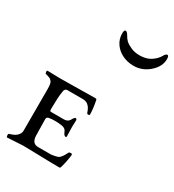

<svg xmlns="http://www.w3.org/2000/svg" viewBox="-208 -994 1008 1114"><g transform="rotate(30 296.0 -437.5)"><path d="M324 -857Q331 -843 343.5 -830.5Q356 -818 382.5 -806Q409 -794 442 -794Q488 -794 517.5 -814Q547 -834 560 -857Q571 -878 582 -878Q592 -878 592 -854Q592 -805 546.5 -764.5Q501 -724 442 -724Q402 -724 367.5 -740.5Q333 -757 312.5 -787Q292 -817 292 -854Q292 -878 302 -878Q312 -878 324 -857ZM257 -216Q209 -223 171 -217Q154 -215 154 -200Q154 -168 156 -90Q158 -39 199 -39H287Q292 -39 310.5 -43Q329 -47 335 -51Q353 -66 367 -97Q370 -104 382 -104Q391 -104 391 -96Q387 -56 374 -10Q372 2 365 2Q314 2 233.5 -0.5Q153 -3 122 -3L15 3Q13 3 11.5 -3Q10 -9 11 -15Q12 -21 15 -21Q47 -30 60 -42Q79 -59 79 -79V-357Q79 -398 70 -407Q67 -410 65 -412.5Q63 -415 60.5 -416.5Q58 -418 56.5 -419Q55 -420 51 -421.5Q47 -423 45 -423.5Q43 -424 37 -426Q31 -428 27 -429Q22 -430 21.5 -440Q21 -450 27 -450Q41 -450 66.5 -449Q92 -448 108 -448Q147 -448 203 -449Q259 -450 297.5 -450.5Q336 -451 343 -451Q354 -451 355 -445Q366 -388 366 -353Q366 -347 355 -347Q350 -347 347 -354Q338 -381 327 -392Q312 -410 285 -410H179Q173 -410 168 -404.5Q163 -399 162 -392Q157 -364 156 -339Q154 -273 154 -268Q154 -253 161 -253H248Q267 -253 278 -263Q287 -272 290 -281Q299 -294 304 -294Q307 -294 310.5 -290.5Q314 -287 313 -283Q310 -243 313 -182Q315 -170 307 -170Q298 -170 289 -189Q283 -211 257 -216Z"/></g></svg>

Font: EB Garamond 12 All SC
Style: AllSC
Weight: 400
Version: Version 0.016 ; ttfautohint (v0.97) -l 8 -r 50 -G 200 -x 0 -